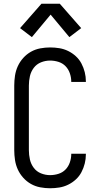

<svg xmlns="http://www.w3.org/2000/svg" viewBox="-20 -996 540 1024"><path d="M247 8Q221 8 194.5 3Q168 -2 145 -15Q122 -28 104 -48Q86 -68 75 -92Q64 -116 60 -142.5Q56 -169 56 -195V-540Q56 -566 60 -592.5Q64 -619 75 -643Q86 -667 104 -687Q122 -707 145 -720Q168 -733 194.5 -738Q221 -743 247 -743Q272 -743 296.5 -739Q321 -735 343.5 -724Q366 -713 384.5 -696Q403 -679 414.5 -657Q426 -635 432 -611Q438 -587 438 -562V-559H360V-561Q360 -583 352.5 -605Q345 -627 329.5 -643Q314 -659 292 -666Q270 -673 247 -673Q222 -673 198.5 -663.5Q175 -654 160 -634Q145 -614 139.5 -589.5Q134 -565 134 -540V-195Q134 -170 139.5 -145.5Q145 -121 160 -101Q175 -81 198.5 -71.5Q222 -62 247 -62Q270 -62 292 -69Q314 -76 329.5 -92Q345 -108 352.5 -130Q360 -152 360 -174V-176H438V-173Q438 -148 432 -124Q426 -100 414.5 -78Q403 -56 384.5 -39Q366 -22 343.5 -11Q321 0 296.5 4Q272 8 247 8ZM150 -798 87 -846 201 -976H299L413 -846L350 -798L250 -918Z"/></svg>

Font: Iosevka www.saffi
Style: Regular
Weight: 400
Monospace: yes
Designer: Belleve Invis
Foundry: Belleve Invis
Version: Version 22.0.2; ttfautohint (v1.8.3)